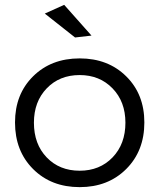

<svg xmlns="http://www.w3.org/2000/svg" viewBox="-20 -770 658 793"><path d="M245.1 -750 357.9 -623 290 -615.2 165 -713.9ZM309.1 -528.8Q426.3 -528.8 501.2 -454.8Q576.2 -380.9 576.2 -264.2Q576.2 -146.5 501.2 -71.8Q426.3 2.9 309.1 2.9Q191.4 2.9 116.7 -71.8Q42 -146.5 42 -264.2Q42 -380.9 116.7 -454.8Q191.4 -528.8 309.1 -528.8ZM309.1 -460Q225.6 -460 172.9 -405Q120.1 -350.1 120.1 -263.2Q120.1 -174.8 172.9 -119.9Q225.6 -64.9 309.1 -64.9Q392.1 -64.9 445.1 -120.1Q498 -175.3 498 -263.2Q498 -350.1 444.8 -405Q391.6 -460 309.1 -460Z"/></svg>

Font: Montserrat-Arabic Light
Style: Regular
Weight: 300
Designer: Mohamed Gaber
Foundry: Kief Type Foundry
Version: Version 5.008;PS 005.008;hotconv 1.0.88;makeotf.lib2.5.64775